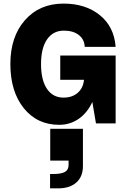

<svg xmlns="http://www.w3.org/2000/svg" viewBox="-20 -680 704 1058"><path d="M37.1 -327.1Q37.1 -477.5 117.4 -568.8Q197.8 -660.2 330.1 -660.2Q451.7 -660.2 530.3 -596.4Q608.9 -532.7 617.2 -421.9H446.8Q445.3 -462.9 414.3 -487.1Q383.3 -511.2 332 -511.2Q272.5 -511.2 239.3 -462.9Q206.1 -414.6 206.1 -327.1Q206.1 -238.8 238.8 -190.4Q271.5 -142.1 330.1 -142.1Q377.9 -142.1 408.2 -168.5Q438.5 -194.8 442.9 -240.2H312V-374H617.2V0H508.8L488.8 -118.2Q461.9 -59.1 414.3 -25.6Q366.7 7.8 306.2 7.8Q184.6 7.8 110.8 -84.2Q37.1 -176.3 37.1 -327.1ZM256.8 29.8H437V234.9Q437 293.5 400.6 325.7Q364.3 357.9 300.8 357.9H255.9V278.8H274.9Q317.9 278.8 337.9 267.3Q357.9 255.9 357.9 229V205.1H256.8Z"/></svg>

Font: Overused Grotesk ExtraBold
Style: Regular
Weight: 800
Version: Version 0.002